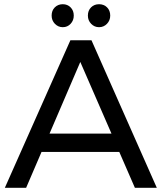

<svg xmlns="http://www.w3.org/2000/svg" viewBox="-20 -891 766 911"><path d="M620 0 546 -170H177L104 0H3L314 -700H414L724 0ZM215 -257H509L361 -597ZM330 -817Q330 -794 315 -778Q300 -762 278 -762Q256 -762 240.5 -778Q225 -794 225 -817Q225 -841 240 -856Q255 -871 278 -871Q300 -871 315 -856Q330 -841 330 -817ZM503 -817Q503 -794 487.5 -778Q472 -762 450 -762Q428 -762 412.5 -778Q397 -794 397 -817Q397 -841 412 -856Q427 -871 450 -871Q473 -871 488 -856Q503 -841 503 -817Z"/></svg>

Font: Gontserrat
Style: Regular
Weight: 400
Designer: Julieta Ulanovsky
Foundry: Julieta Ulanovsky
Version: Version 6.001